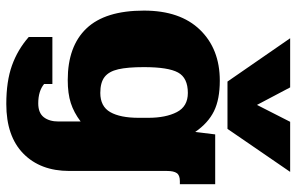

<svg xmlns="http://www.w3.org/2000/svg" viewBox="-190 -574 964 625"><g transform="rotate(90 292.5 -262.0)"><path d="M105 -724H265L322 -616L377 -724H540L400 -520H246ZM101 127V50H254V77Q277 96 317 96Q348 96 362 78Q376 60 376 30V-42Q347 -20 316 -10Q285 0 241 0Q131 0 73 -61Q15 -122 15 -248Q15 -366 77.5 -430.5Q140 -495 243 -495Q304 -495 342.5 -476Q381 -457 410 -415L418 -480H580V-365H570Q551 -365 544 -355Q537 -345 537 -323V-5Q537 89 480.5 144.5Q424 200 319 200Q245 200 193.5 181.5Q142 163 101 127ZM364 -231V-262Q364 -319 345.5 -355Q327 -391 283 -391Q234 -391 216.5 -359Q199 -327 199 -248Q199 -195 206 -164.5Q213 -134 231 -120Q249 -106 283 -106Q327 -106 345.5 -138.5Q364 -171 364 -231Z"/></g></svg>

Font: Pridi
Style: Bold
Weight: 700
Designer: Katatrad Team
Foundry: CadsonDemak
Version: Version 1.001